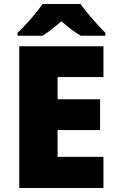

<svg xmlns="http://www.w3.org/2000/svg" viewBox="-20 -947 589 967"><path d="M386 -927H194C164 -881 106 -817 68 -781V-767H194C229 -789 254 -810 289 -840C324 -810 352 -787 387 -767H511V-781C477 -815 417 -881 386 -927ZM501 0V-157H270V-292H484V-447H270V-559H501V-714H77V0Z"/></svg>

Font: Noto Sans Sinhala Black
Style: Regular
Weight: 900
Designer: Jelle Bosma - Monotype Design Team
Foundry: Monotype Imaging Inc.
Version: Version 2.006